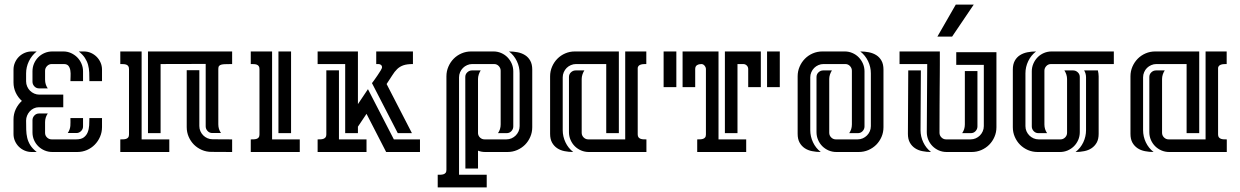

<svg xmlns="http://www.w3.org/2000/svg" viewBox="-20 -665 5426 840"><path d="M256.8 -195.8H149.9Q138.2 -195.8 127.9 -190.9Q117.7 -186 110.4 -178Q103 -169.9 98.6 -159.4Q94.2 -148.9 94.2 -137.7Q94.2 -116.2 94.7 -97.4Q95.2 -78.6 99.1 -62Q103 -45.4 112.5 -30Q122.1 -14.6 140.6 0H118.7Q102.5 0 88.1 -6.1Q73.7 -12.2 62.7 -22.9Q51.8 -33.7 45.4 -48.1Q39.1 -62.5 39.1 -78.6V-142.6Q39.1 -166 48.8 -187Q58.6 -208 75.7 -223.6Q58.6 -238.8 48.8 -259.8Q39.1 -280.8 39.1 -304.2V-360.4Q39.1 -376.5 45.4 -391.1Q51.8 -405.8 62.5 -416.5Q73.2 -427.2 87.9 -433.6Q102.5 -439.9 118.7 -439.9H140.6Q118.7 -422.4 106.4 -397Q94.2 -371.6 94.2 -343.8V-309.1Q94.2 -297.4 98.9 -286.6Q103.5 -275.9 111.3 -268.1Q119.1 -260.3 129.9 -255.6Q140.6 -251 152.3 -251H256.8ZM209 0Q191.4 0 175.5 -6.6Q159.7 -13.2 147.7 -24.9Q135.7 -36.6 128.9 -52.2Q122.1 -67.9 122.1 -85.9V-139.2Q122.1 -150.9 130.4 -159.7Q138.7 -168.5 150.9 -168.5H189Q177.2 -151.4 177.2 -130.4V-83.5Q177.2 -71.8 185.8 -63.5Q194.3 -55.2 206.1 -55.2H313Q334.5 -55.2 346.2 -63.7Q357.9 -72.3 363.5 -85.9Q369.1 -99.6 370.1 -116.2Q371.1 -132.8 371.1 -148.4H426.3V-108.9Q426.3 -86.4 417.7 -66.7Q409.2 -46.9 394.5 -32Q379.9 -17.1 360.1 -8.5Q340.3 0 317.9 0ZM257.3 -439.9Q274.9 -439.9 290.5 -432.9Q306.2 -425.8 317.9 -414.1Q329.6 -402.3 336.4 -386.5Q343.3 -370.6 343.3 -353V-310.1H288.1Q288.1 -318.8 288.8 -331.5Q289.6 -344.2 287.8 -356.2Q286.1 -368.2 279.8 -376.5Q273.4 -384.8 259.3 -384.8H206.1Q194.3 -384.8 185.8 -376Q177.2 -367.2 177.2 -355.5V-316.4Q177.2 -294.9 189 -278.3H150.9Q138.7 -278.3 130.4 -287.1Q122.1 -295.9 122.1 -307.6V-353Q122.1 -371.1 128.9 -387Q135.7 -402.8 147.5 -414.6Q159.2 -426.3 175 -433.1Q190.9 -439.9 209 -439.9ZM346.7 -439.9Q363.3 -439.9 377.7 -433.6Q392.1 -427.2 402.8 -416.5Q413.6 -405.8 419.9 -391.4Q426.3 -377 426.3 -360.4V-310.1H371.1Q371.1 -330.1 370.4 -347.9Q369.6 -365.7 365.2 -381.6Q360.8 -397.5 351.3 -411.9Q341.8 -426.3 324.7 -439.9ZM276.4 -83Q281.7 -90.8 284.4 -98.6Q287.1 -106.4 287.8 -114.3Q288.6 -122.1 288.3 -130.6Q288.1 -139.2 288.1 -148.4H343.3V-111.8Q343.3 -100.1 334.7 -91.6Q326.2 -83 314.5 -83Z M682.6 -384.8V-82.5H627.4V-439.9H995.6V-384.8Q980 -384.3 968.5 -384.3Q957 -384.3 949.7 -382.6Q942.4 -380.9 938.7 -376.7Q935.1 -372.6 935.1 -363.8V-121.1Q935.1 -99.6 946.8 -83H908.7Q896.5 -83 888.2 -91.8Q879.9 -100.6 879.9 -112.3V-385.3ZM506.3 -439.9H599.6V-55.2H720.7V0H506.3V-55.2Q512.2 -55.2 519 -55.4Q525.9 -55.7 531.5 -57.4Q537.1 -59.1 540.8 -63.5Q544.4 -67.9 544.4 -76.7V-362.8Q544.4 -371.6 540.8 -376.2Q537.1 -380.9 531.5 -382.6Q525.9 -384.3 519.3 -384.5Q512.7 -384.8 506.3 -384.8ZM995.6 0 905.3 -0.5Q882.8 -0.5 863 -9Q843.3 -17.6 828.6 -32.2Q814 -46.9 805.4 -66.7Q796.9 -86.4 796.9 -108.9V-357.9H852.1V-113.8Q852.1 -101.6 856.7 -91.1Q861.3 -80.6 869.1 -72.8Q877 -64.9 887.5 -60.3Q897.9 -55.7 910.2 -55.7L995.6 -55.2Z M1077.1 -439.9H1170.4V-55.2H1291.5V0H1077.1V-55.2Q1083 -55.2 1089.8 -55.4Q1096.7 -55.7 1102.3 -57.4Q1107.9 -59.1 1111.6 -63.5Q1115.2 -67.9 1115.2 -76.7V-362.8Q1115.2 -371.6 1111.6 -376.2Q1107.9 -380.9 1102.3 -382.6Q1096.7 -384.3 1090.1 -384.5Q1083.5 -384.8 1077.1 -384.8ZM1253.4 -439.9V-82.5H1198.2V-439.9Z M1545.9 -439.9V-209.5L1589.8 -274.9L1703.1 -55.2H1817.4V0H1669.4L1583.5 -167L1545.9 -110.8V-82.5H1490.2V-384.8H1369.6V-439.9ZM1462.9 -357.4V-55.2H1583.5V0H1369.6V-55.2Q1375.5 -55.2 1382.3 -55.4Q1389.2 -55.7 1394.8 -57.6Q1400.4 -59.6 1404.1 -64Q1407.7 -68.4 1407.7 -76.7V-357.4ZM1786.6 -384.8Q1760.3 -384.8 1744.4 -379.2Q1728.5 -373.5 1717.3 -362.5Q1706.1 -351.6 1696 -335.2Q1686 -318.8 1671.4 -297.4L1782.2 -82.5H1720.2L1607.4 -301.3Q1609.4 -303.7 1616.5 -313.5Q1623.5 -323.2 1631.3 -334.7Q1639.2 -346.2 1645.3 -356.4Q1651.4 -366.7 1651.4 -370.1Q1651.4 -376 1648.9 -378.9Q1646.5 -381.8 1642.8 -383.3Q1639.2 -384.8 1634.8 -384.8Q1630.4 -384.8 1626 -384.8V-439.9H1786.6Z M1933.1 -331.1Q1933.1 -353.5 1941.7 -373.3Q1950.2 -393.1 1964.8 -408Q1979.5 -422.9 1999.3 -431.4Q2019 -439.9 2041.5 -439.9H2139.2Q2156.7 -439.9 2172.6 -433.1Q2188.5 -426.3 2200.2 -414.3Q2211.9 -402.3 2218.8 -386.5Q2225.6 -370.6 2225.6 -353V-111.8Q2225.6 -100.1 2217.3 -91.3Q2209 -82.5 2196.8 -82.5H2158.7Q2170.4 -99.1 2170.4 -120.6V-355.5Q2170.4 -367.2 2162.1 -376Q2153.8 -384.8 2141.6 -384.8H2045.9Q2034.2 -384.8 2023.7 -380.1Q2013.2 -375.5 2005.4 -367.7Q1997.6 -359.9 1992.9 -349.1Q1988.3 -338.4 1988.3 -326.7V99.6H2109.4V154.8H1895V99.6Q1900.9 99.6 1907.7 99.4Q1914.6 99.1 1920.2 97.4Q1925.8 95.7 1929.4 91.3Q1933.1 86.9 1933.1 78.1ZM2071.3 -81.5Q2072.3 -70.3 2080.6 -62.7Q2088.9 -55.2 2100.1 -55.2H2195.3Q2207.5 -55.2 2218 -59.8Q2228.5 -64.5 2236.3 -72.3Q2244.1 -80.1 2248.8 -90.6Q2253.4 -101.1 2253.4 -113.3V-344.2Q2253.4 -372.1 2241.2 -397.5Q2229 -422.9 2207 -439.9Q2226.6 -439.9 2244.9 -436.3Q2263.2 -432.6 2277.3 -423.6Q2291.5 -414.6 2300 -399.2Q2308.6 -383.8 2308.6 -360.4V-108.4Q2308.6 -85.9 2300 -66.2Q2291.5 -46.4 2276.9 -31.7Q2262.2 -17.1 2242.4 -8.5Q2222.7 0 2200.2 0H2102.5Q2085.9 0 2071.3 -5.9V72.3H2016.1L2015.6 -328.1Q2015.6 -340.3 2024.4 -348.6Q2033.2 -356.9 2044.9 -356.9H2083Q2077.6 -348.6 2074.5 -338.9Q2071.3 -329.1 2071.3 -319.3Z M2556.2 0Q2538.1 0 2522.2 -6.8Q2506.3 -13.7 2494.6 -25.4Q2482.9 -37.1 2476.1 -53Q2469.2 -68.8 2469.2 -86.9V-328.1Q2469.2 -340.3 2478 -348.6Q2486.8 -356.9 2498.5 -356.9H2536.6Q2531.2 -348.6 2528.1 -338.9Q2524.9 -329.1 2524.9 -319.3V-84Q2524.9 -72.3 2533.4 -63.7Q2542 -55.2 2553.7 -55.2H2715.3V-439.9H2807.6V-384.8Q2802.2 -384.8 2796.1 -384.5Q2790 -384.3 2784.7 -382.8Q2779.3 -381.3 2775.4 -378.2Q2771.5 -375 2770 -368.7V-76.7Q2770 -68.4 2773.7 -64Q2777.3 -59.6 2783 -57.6Q2788.6 -55.7 2795.4 -55.4Q2802.2 -55.2 2808.1 -55.2V0ZM2500 -384.8Q2488.3 -384.8 2477.5 -380.1Q2466.8 -375.5 2459 -367.7Q2451.2 -359.9 2446.5 -349.1Q2441.9 -338.4 2441.9 -326.7V-95.7Q2441.9 -67.9 2453.9 -42.5Q2465.8 -17.1 2487.8 0Q2468.3 0 2450 -3.7Q2431.6 -7.3 2417.7 -16.6Q2403.8 -25.9 2395.3 -41Q2386.7 -56.2 2386.7 -79.6V-331.1Q2386.7 -353.5 2395.3 -373.3Q2403.8 -393.1 2418.5 -408Q2433.1 -422.9 2452.9 -431.4Q2472.7 -439.9 2495.1 -439.9H2687.5V-82.5H2632.3V-384.8Z M3123.5 -55.2H3244.6V0H3030.3V-55.2Q3036.1 -55.2 3043 -55.4Q3049.8 -55.7 3055.4 -57.4Q3061 -59.1 3064.7 -63.5Q3068.4 -67.9 3068.4 -76.7V-362.8Q3068.4 -370.6 3062.5 -377.7Q3056.6 -384.8 3048.3 -384.8Q3037.6 -384.8 3029.5 -379.9Q3021.5 -375 3021.5 -362.8V-283.7H2966.3V-439.9H3123.5ZM3308.6 -439.9V-283.7H3253.4V-362.8Q3253.4 -372.1 3247.1 -378.4Q3240.7 -384.8 3231.4 -384.8H3206.5V-82.5H3151.4V-439.9ZM2939 -439.9V-283.7H2883.3V-439.9ZM3391.6 -439.9V-283.7H3335.9V-439.9Z M3607.9 -84Q3607.9 -72.3 3616.5 -63.7Q3625 -55.2 3636.7 -55.2H3731.9Q3744.1 -55.2 3754.6 -59.8Q3765.1 -64.5 3772.9 -72.3Q3780.8 -80.1 3785.4 -90.6Q3790 -101.1 3790 -113.3V-344.2Q3790 -372.1 3777.8 -397.5Q3765.6 -422.9 3743.7 -439.9Q3763.2 -439.9 3781.5 -436.3Q3799.8 -432.6 3814 -423.6Q3828.1 -414.6 3836.7 -399.2Q3845.2 -383.8 3845.2 -360.4V-108.4Q3845.2 -85.9 3836.7 -66.2Q3828.1 -46.4 3813.5 -31.7Q3798.8 -17.1 3779.1 -8.5Q3759.3 0 3736.8 0H3639.2Q3621.1 0 3605.2 -6.8Q3589.4 -13.7 3577.6 -25.4Q3565.9 -37.1 3559.1 -53Q3552.2 -68.8 3552.2 -86.9V-328.1Q3552.2 -340.3 3561 -348.6Q3569.8 -356.9 3581.5 -356.9H3619.6Q3614.3 -348.6 3611.1 -338.9Q3607.9 -329.1 3607.9 -319.3ZM3707 -355.5Q3707 -367.2 3698.7 -376Q3690.4 -384.8 3678.2 -384.8H3582.5Q3570.8 -384.8 3560.3 -380.1Q3549.8 -375.5 3542 -367.7Q3534.2 -359.9 3529.5 -349.1Q3524.9 -338.4 3524.9 -326.7V-95.7Q3524.9 -67.9 3536.9 -42.5Q3548.8 -17.1 3570.8 0Q3551.3 0 3533 -3.7Q3514.6 -7.3 3500.7 -16.6Q3486.8 -25.9 3478.3 -41Q3469.7 -56.2 3469.7 -79.6V-331.1Q3469.7 -353.5 3478.3 -373.3Q3486.8 -393.1 3501.5 -408Q3516.1 -422.9 3535.9 -431.4Q3555.7 -439.9 3578.1 -439.9H3675.8Q3693.4 -439.9 3709.2 -433.1Q3725.1 -426.3 3736.8 -414.3Q3748.5 -402.3 3755.4 -386.5Q3762.2 -370.6 3762.2 -353V-111.8Q3762.2 -100.1 3753.9 -91.3Q3745.6 -82.5 3733.4 -82.5H3695.3Q3707 -99.1 3707 -120.6Z M4339.4 -108.4Q4339.4 -85.9 4330.8 -66.2Q4322.3 -46.4 4307.6 -31.7Q4293 -17.1 4273.2 -8.5Q4253.4 0 4231 0H4121.6Q4103.5 0 4087.6 -6.8Q4071.8 -13.7 4060.1 -25.4Q4048.3 -37.1 4041.5 -53Q4034.7 -68.8 4034.7 -86.9L4036.6 -384.8H3915.5V-439.9H4091.8V-384.8Q4091.8 -362.8 4091.6 -338.6Q4091.3 -314.5 4091.1 -280.5Q4090.8 -246.6 4090.6 -199.5Q4090.3 -152.3 4090.3 -84Q4090.3 -72.3 4098.9 -63.7Q4107.4 -55.2 4119.1 -55.2H4226.1Q4238.3 -55.2 4248.8 -59.8Q4259.3 -64.5 4267.1 -72.3Q4274.9 -80.1 4279.5 -90.6Q4284.2 -101.1 4284.2 -113.3V-381.3H4163.6V-436.5H4339.4ZM4007.3 -95.7Q4007.3 -67.9 4019.3 -42.5Q4031.2 -17.1 4053.2 0Q4033.7 0 4015.4 -3.7Q3997.1 -7.3 3983.2 -16.6Q3969.2 -25.9 3960.7 -41Q3952.1 -56.2 3952.1 -79.6L3953.6 -356.9H4008.8ZM4256.3 -111.8Q4256.3 -100.1 4248 -91.3Q4239.7 -82.5 4227.5 -82.5H4189.5Q4201.2 -99.1 4201.2 -120.6V-354H4256.3ZM4240.2 -645 4145.5 -504.9H4081.1L4161.6 -645Z M4648.4 -319.3Q4648.4 -329.1 4645.3 -338.9Q4642.1 -348.6 4636.7 -356.9H4674.8Q4686.5 -356.9 4695.3 -348.6Q4704.1 -340.3 4704.1 -328.1V-86.9Q4704.1 -68.8 4697.3 -53Q4690.4 -37.1 4678.7 -25.4Q4667 -13.7 4651.1 -6.8Q4635.3 0 4617.2 0H4519.5Q4497.1 0 4477.3 -8.5Q4457.5 -17.1 4442.9 -31.7Q4428.2 -46.4 4419.7 -66.2Q4411.1 -85.9 4411.1 -108.4V-360.4Q4411.1 -383.8 4419.7 -399.2Q4428.2 -414.6 4442.4 -423.6Q4456.5 -432.6 4474.9 -436.3Q4493.2 -439.9 4512.7 -439.9Q4490.7 -422.9 4478.5 -397.5Q4466.3 -372.1 4466.3 -344.2V-113.3Q4466.3 -101.1 4470.9 -90.6Q4475.6 -80.1 4483.4 -72.3Q4491.2 -64.5 4501.7 -59.8Q4512.2 -55.2 4524.4 -55.2H4619.6Q4631.3 -55.2 4639.9 -63.7Q4648.4 -72.3 4648.4 -84ZM4549.3 -120.6Q4549.3 -99.1 4561 -82.5H4522.9Q4510.7 -82.5 4502.4 -91.3Q4494.1 -100.1 4494.1 -111.8V-353Q4494.1 -370.6 4501 -386.5Q4507.8 -402.3 4519.5 -414.3Q4531.2 -426.3 4547.1 -433.1Q4563 -439.9 4580.6 -439.9H4853V-384.8H4578.1Q4565.9 -384.8 4557.6 -376Q4549.3 -367.2 4549.3 -355.5ZM4731.4 -326.7Q4731.4 -343.3 4723.1 -356.9H4783.2Q4784.7 -350.6 4785.6 -344.2Q4786.6 -337.9 4786.6 -331.1V-79.6Q4786.6 -56.2 4778.1 -41Q4769.5 -25.9 4755.6 -16.6Q4741.7 -7.3 4723.4 -3.7Q4705.1 0 4685.5 0Q4707.5 -17.1 4719.5 -42.5Q4731.4 -67.9 4731.4 -95.7Z M5095.2 0Q5077.1 0 5061.3 -6.8Q5045.4 -13.7 5033.7 -25.4Q5022 -37.1 5015.1 -53Q5008.3 -68.8 5008.3 -86.9V-328.1Q5008.3 -340.3 5017.1 -348.6Q5025.9 -356.9 5037.6 -356.9H5075.7Q5070.3 -348.6 5067.1 -338.9Q5064 -329.1 5064 -319.3V-84Q5064 -72.3 5072.5 -63.7Q5081.1 -55.2 5092.8 -55.2H5254.4V-439.9H5346.7V-384.8Q5341.3 -384.8 5335.2 -384.5Q5329.1 -384.3 5323.7 -382.8Q5318.4 -381.3 5314.5 -378.2Q5310.5 -375 5309.1 -368.7V-76.7Q5309.1 -68.4 5312.7 -64Q5316.4 -59.6 5322 -57.6Q5327.6 -55.7 5334.5 -55.4Q5341.3 -55.2 5347.2 -55.2V0ZM5039.1 -384.8Q5027.3 -384.8 5016.6 -380.1Q5005.9 -375.5 4998 -367.7Q4990.2 -359.9 4985.6 -349.1Q4981 -338.4 4981 -326.7V-95.7Q4981 -67.9 4992.9 -42.5Q5004.9 -17.1 5026.9 0Q5007.3 0 4989 -3.7Q4970.7 -7.3 4956.8 -16.6Q4942.9 -25.9 4934.3 -41Q4925.8 -56.2 4925.8 -79.6V-331.1Q4925.8 -353.5 4934.3 -373.3Q4942.9 -393.1 4957.5 -408Q4972.2 -422.9 4991.9 -431.4Q5011.7 -439.9 5034.2 -439.9H5226.6V-82.5H5171.4V-384.8Z"/></svg>

Font: Isar CAT
Style: Regular
Weight: 400
Designer: Digitized by Peter Wiegel
Foundry: CAT-Fonts, Peter Wiegel
Version: Version 1.000; ttfautohint (v1.3)